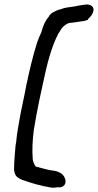

<svg xmlns="http://www.w3.org/2000/svg" viewBox="-20 -741 446 875"><path d="M62 -156C59 -139 56 -118 55 -107C54 -99 54 -96 54 -95L51 -79C48 -41 44 -3 44 32C45 44 48 56 58 66H59C68 73 78 78 88 81C128 95 166 106 214 114H215C226 115 234 114 244 112L248 113H250C268 112 277 101 278 92C279 84 279 77 275 70C269 52 249 42 232 38H231C198 34 173 26 143 18C136 10 129 -8 129 -17V-19C126 -58 128 -99 134 -148L145 -212C154 -261 165 -312 176 -362C194 -447 213 -525 246 -588C247 -589 251 -595 252 -597L253 -598L254 -601C265 -619 274 -627 293 -636C311 -637 343 -643 360 -645H361C367 -646 374 -648 381 -651L382 -655C389 -662 402 -672 406 -693C409 -708 395 -724 369 -720L354 -718C345 -717 336 -715 327 -713C308 -709 292 -709 272 -704L257 -699C247 -697 231 -691 224 -685L223 -686C221 -684 208 -678 203 -666C185 -645 177 -625 168 -593C162 -581 155 -564 149 -547C129 -483 115 -423 100 -353C91 -301 78 -250 69 -197Z"/></svg>

Font: Scribbler
Style: ExBdIta
Weight: 800
Designer: Mew Too
Foundry: Cannot Into Space Fonts
Version: Version 1.001